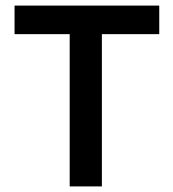

<svg xmlns="http://www.w3.org/2000/svg" viewBox="-20 -666 619 686"><path d="M549 -544H344V0H229V-544H32V-646H549Z"/></svg>

Font: RailwayN12
Style: Semibold
Weight: 400
Version: 1999; 1.0, initial release  Kernus: V2.0